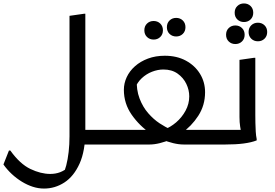

<svg xmlns="http://www.w3.org/2000/svg" viewBox="-56 -840 1600 1116"><path d="M414 0V-85H592V-20L572 0ZM4 35Q60 113 120.5 142Q181 171 236 171Q267 171 293.5 161Q320 151 356 122L308 178Q320 156 329 121.5Q338 87 343 43.5Q348 0 348 -48V-748L432 -760H440V-80Q440 37 406.5 111Q373 185 318.5 220.5Q264 256 200 256Q167 256 134.5 245.5Q102 235 71 216Q40 197 12.5 171.5Q-15 146 -36 116L-4 35Z M902 -516Q972 -516 1024.5 -487.5Q1077 -459 1106.5 -411Q1136 -363 1136 -304Q1136 -228 1096.5 -167Q1057 -106 998 -65L980 -85H1227L1228 -20L1208 0H1013Q983 0 950.5 -8Q918 -16 886 -29H936Q905 -16 873 -8Q841 0 812 0H572V-65L592 -85H836L819 -65Q755 -108 709.5 -173Q664 -238 664 -318Q664 -356 680.5 -391.5Q697 -427 728.5 -455Q760 -483 804 -499.5Q848 -516 902 -516ZM728 -325 739 -383Q736 -318 755 -268Q774 -218 805.5 -182Q837 -146 872 -123Q907 -100 934 -89L898 -87Q934 -100 967.5 -128.5Q1001 -157 1022.5 -196.5Q1044 -236 1044 -280Q1044 -317 1027 -352.5Q1010 -388 976.5 -412Q943 -436 894 -436Q861 -436 827.5 -423Q794 -410 767.5 -385Q741 -360 728 -325ZM968 -628Q945 -628 929.5 -643Q914 -658 914 -682Q914 -706 929.5 -721Q945 -736 968 -736Q991 -736 1006.5 -721Q1022 -706 1022 -682Q1022 -658 1006.5 -643Q991 -628 968 -628ZM837 -610Q814 -610 798.5 -625Q783 -640 783 -664Q783 -688 798.5 -703Q814 -718 837 -718Q860 -718 875.5 -703Q891 -688 891 -664Q891 -640 875.5 -625Q860 -610 837 -610Z M1188 0V-65L1208 -85H1382L1348 -64Q1344 -78 1340 -103.5Q1336 -129 1336 -160V-492L1420 -504H1428V-172Q1428 -152 1428.5 -126Q1429 -100 1430.5 -75Q1432 -50 1436 -32V-24Q1406 -12 1360.5 -6Q1315 0 1252 0ZM1362 -712Q1339 -712 1323.5 -727Q1308 -742 1308 -766Q1308 -790 1323.5 -805Q1339 -820 1362 -820Q1385 -820 1400.5 -805Q1416 -790 1416 -766Q1416 -742 1400.5 -727Q1385 -712 1362 -712ZM1443 -600Q1420 -600 1404.5 -615Q1389 -630 1389 -654Q1389 -678 1404.5 -693Q1420 -708 1443 -708Q1466 -708 1481.5 -693Q1497 -678 1497 -654Q1497 -630 1481.5 -615Q1466 -600 1443 -600ZM1312 -584Q1289 -584 1273.5 -599Q1258 -614 1258 -638Q1258 -662 1273.5 -677Q1289 -692 1312 -692Q1335 -692 1350.5 -677Q1366 -662 1366 -638Q1366 -614 1350.5 -599Q1335 -584 1312 -584Z"/></svg>

Font: Kufam
Style: Italic
Weight: 400
Italic angle: -11°
Designer: Artur Schmal
Foundry: Original Type
Version: Version 1.301; ttfautohint (v1.8.3)